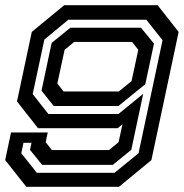

<svg xmlns="http://www.w3.org/2000/svg" viewBox="-25 -720 708 740"><path d="M582.5 -700 663.5 -597 558.5 -103 433.5 0H76.5L-5 -103L17.5 -209.5H159L151 -172L175 -141.5H395L432 -172L447 -241L428.5 -226H121.5L40.5 -329L97.5 -597L222.5 -700ZM539 -644H238.5L146 -567.5L101 -357.5L161.5 -280.5H431.5L527 -358.5L481 -142.5L409.5 -84.5H137.5L90.5 -142.5L96.5 -169.5H65.5L57 -129.5L117 -54H416.5L509 -129.5L601.5 -565ZM518.5 -613 568.5 -552 535 -395.5 431.5 -311.5H182L135 -370.5L174 -554.5L246 -613ZM484 -558.5H261L224 -528L196 -398L220 -367.5H433L482 -407.5L508 -528Z"/></svg>

Font: Tourney Expanded SemiBold
Style: Italic
Weight: 600
Width: 7
Italic angle: -12°
Designer: Tyler Finck
Foundry: Etcetera Type Co
Version: Version 1.010; ttfautohint (v1.8.3)